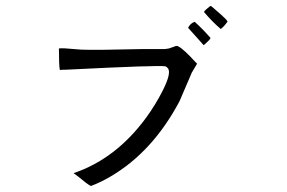

<svg xmlns="http://www.w3.org/2000/svg" viewBox="-20 -641 960 642"><path d="M741 -569Q729 -552 718 -544Q689 -569 662 -601Q665 -607 683 -621L687 -620Q728 -585 733 -579Q738 -574 741 -569ZM684 -514Q682 -508 667 -495Q663 -492 661 -490L609 -548Q616 -563 631 -568Q656 -546 684 -514ZM639 -428 620 -396V-395Q584 -311 580 -302Q490 -133 350 -51Q318 -32 284 -19Q273 -24 241 -51Q232 -58 226 -62Q368 -110 469 -248Q501 -292 525 -340Q553 -396 542 -412Q539 -416 534 -419Q519 -424 203 -408Q187 -408 180 -407Q177 -423 177 -479Q188 -481 239 -476Q246 -475 252 -475Q298 -473 459 -477H532Q539 -478 545 -479Q549 -480 565 -486Q570 -489 576 -486Q593 -478 635 -432Q637 -430 639 -428Z"/></svg>

Font: cwTeXYen
Style: Medium
Weight: 500
Version: Version 1.17